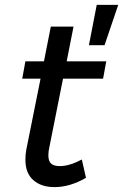

<svg xmlns="http://www.w3.org/2000/svg" viewBox="-20 -762 504 786"><path d="M182 -159Q178 -142 178 -126Q178 -102 189.5 -92Q201 -82 225 -82Q264 -82 315 -109L332 -34Q266 4 203 4Q149 4 116.5 -24.5Q84 -53 84 -108Q84 -131 88 -151L146 -440H71L84 -511H160L188 -653H281L253 -511H415L402 -440H238ZM376 -742H464L408 -577H344Z"/></svg>

Font: Gontserrat
Style: Italic
Weight: 400
Italic angle: -11.3°
Designer: Julieta Ulanovsky
Foundry: Julieta Ulanovsky
Version: Version 6.001